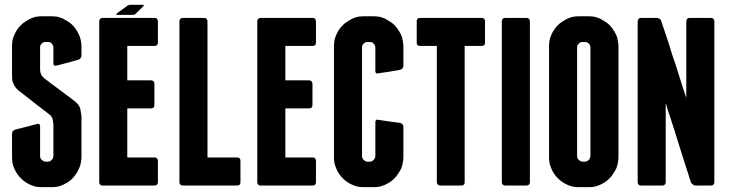

<svg xmlns="http://www.w3.org/2000/svg" viewBox="-20 -775 3049 802"><path d="M194.3 -707Q194.3 -707 174.8 -707Q156.2 -707 156.2 -707Q156.2 -707 156.2 -707Q156.2 -707 156.2 -707Q143.6 -707 130.9 -705.1Q118.2 -702.1 107.4 -697.3Q95.7 -691.4 85.9 -684.6Q75.2 -678.7 67.4 -669.9Q58.6 -662.1 51.8 -651.4Q44.9 -641.6 40 -629.9Q35.2 -619.1 32.2 -606.4Q30.3 -593.8 30.3 -581.1Q30.3 -581.1 30.3 -565.4Q30.3 -549.8 30.3 -530.3Q30.3 -505.9 30.3 -483.4Q30.3 -460.9 30.3 -460.9Q30.3 -460.9 30.3 -460.9Q30.3 -460.9 30.3 -460.9Q30.3 -450.2 31.2 -440.4Q33.2 -430.7 37.1 -423.8Q40 -417 44.9 -410.2Q50.8 -402.3 57.6 -396.5Q57.6 -396.5 82 -377.9Q105.5 -359.4 131.8 -338.9Q153.3 -322.3 169.9 -309.6Q186.5 -296.9 186.5 -296.9Q186.5 -296.9 186.5 -296.9Q186.5 -296.9 186.5 -296.9Q191.4 -293 194.3 -289.1Q197.3 -284.2 199.2 -279.3Q200.2 -273.4 201.2 -268.6Q202.1 -262.7 203.1 -255.9Q203.1 -255.9 203.1 -239.3Q203.1 -222.7 203.1 -200.2Q203.1 -172.9 203.1 -148.4Q203.1 -124 203.1 -124Q203.1 -124 203.1 -124Q203.1 -124 203.1 -124Q203.1 -119.1 201.2 -115.2Q200.2 -110.4 196.3 -107.4Q192.4 -103.5 188.5 -101.6Q184.6 -99.6 178.7 -99.6Q178.7 -99.6 174.8 -99.6Q170.9 -99.6 170.9 -99.6Q170.9 -99.6 170.9 -99.6Q170.9 -99.6 170.9 -99.6Q166 -99.6 162.1 -101.6Q158.2 -103.5 154.3 -107.4Q150.4 -110.4 148.4 -115.2Q147.5 -119.1 147.5 -124Q147.5 -124 147.5 -139.6Q147.5 -156.2 147.5 -176.8Q147.5 -201.2 147.5 -224.6Q147.5 -247.1 147.5 -247.1Q147.5 -247.1 147.5 -247.1Q147.5 -247.1 147.5 -247.1Q147.5 -253.9 143.6 -256.8Q140.6 -258.8 133.8 -256.8Q133.8 -256.8 88.9 -245.1Q43 -233.4 43 -233.4Q43 -233.4 43 -233.4Q43 -233.4 43 -233.4Q36.1 -230.5 33.2 -226.6Q30.3 -221.7 30.3 -214.8Q30.3 -214.8 30.3 -167Q30.3 -119.1 30.3 -119.1Q30.3 -119.1 30.3 -119.1Q30.3 -119.1 30.3 -119.1Q30.3 -106.4 32.2 -93.8Q35.2 -81.1 40 -70.3Q44.9 -58.6 51.8 -48.8Q58.6 -38.1 67.4 -30.3Q75.2 -21.5 85.9 -14.6Q95.7 -7.8 107.4 -2.9Q118.2 2 130.9 4.9Q143.6 6.8 156.2 6.8Q156.2 6.8 174.8 6.8Q194.3 6.8 194.3 6.8Q194.3 6.8 194.3 6.8Q194.3 6.8 194.3 6.8Q207 6.8 219.7 4.9Q231.4 2 243.2 -2.9Q253.9 -7.8 264.6 -14.6Q274.4 -21.5 283.2 -30.3Q291 -38.1 297.9 -48.8Q304.7 -58.6 309.6 -70.3Q315.4 -81.1 317.4 -93.8Q320.3 -106.4 320.3 -119.1Q320.3 -119.1 320.3 -140.6Q320.3 -163.1 320.3 -192.4Q320.3 -226.6 320.3 -258.8Q320.3 -291 320.3 -291Q320.3 -291 320.3 -291Q320.3 -291 320.3 -291Q319.3 -299.8 317.4 -308.6Q316.4 -316.4 314.5 -324.2Q311.5 -331.1 306.6 -337.9Q300.8 -345.7 293 -351.6Q293 -351.6 276.4 -364.3Q259.8 -377 237.3 -393.6Q210.9 -413.1 186.5 -431.6Q162.1 -450.2 162.1 -450.2Q162.1 -450.2 162.1 -450.2Q162.1 -450.2 162.1 -450.2Q158.2 -454.1 155.3 -458Q152.3 -461.9 151.4 -465.8Q149.4 -469.7 148.4 -474.6Q147.5 -479.5 147.5 -485.4Q147.5 -485.4 147.5 -530.3Q147.5 -576.2 147.5 -576.2Q147.5 -576.2 147.5 -576.2Q147.5 -576.2 147.5 -576.2Q147.5 -581.1 148.4 -585Q150.4 -588.9 154.3 -592.8Q158.2 -596.7 162.1 -598.6Q166 -599.6 170.9 -599.6Q170.9 -599.6 174.8 -599.6Q178.7 -599.6 178.7 -599.6Q178.7 -599.6 178.7 -599.6Q178.7 -599.6 178.7 -599.6Q184.6 -599.6 188.5 -598.6Q192.4 -596.7 196.3 -592.8Q200.2 -588.9 201.2 -585Q203.1 -581.1 203.1 -576.2Q203.1 -576.2 203.1 -543.9Q203.1 -510.7 203.1 -510.7Q203.1 -510.7 203.1 -510.7Q203.1 -510.7 203.1 -510.7Q203.1 -503.9 206.1 -502Q209 -499 215.8 -501Q215.8 -501 261.7 -512.7Q306.6 -525.4 306.6 -525.4Q306.6 -525.4 306.6 -525.4Q306.6 -525.4 306.6 -525.4Q313.5 -527.3 316.4 -532.2Q320.3 -536.1 320.3 -543Q320.3 -543 320.3 -561.5Q320.3 -581.1 320.3 -581.1Q320.3 -581.1 320.3 -581.1Q320.3 -581.1 320.3 -581.1Q320.3 -593.8 317.4 -606.4Q315.4 -619.1 309.6 -629.9Q304.7 -641.6 297.9 -651.4Q291 -662.1 283.2 -669.9Q274.4 -678.7 264.6 -684.6Q253.9 -691.4 243.2 -697.3Q231.4 -702.1 219.7 -705.1Q207 -707 194.3 -707Q194.3 -707 194.3 -707Q194.3 -707 194.3 -707Z M626 -117.2Q626 -117.2 611.3 -117.2Q596.7 -117.2 577.1 -117.2Q553.7 -117.2 533.2 -117.2Q511.7 -117.2 511.7 -117.2Q511.7 -117.2 511.7 -155.3Q511.7 -193.4 511.7 -234.4Q511.7 -269.5 511.7 -295.9Q511.7 -322.3 511.7 -322.3Q511.7 -322.3 524.4 -322.3Q537.1 -322.3 553.7 -322.3Q574.2 -322.3 592.8 -322.3Q610.4 -322.3 610.4 -322.3Q610.4 -322.3 610.4 -322.3Q610.4 -322.3 610.4 -322.3Q617.2 -322.3 621.1 -325.2Q625 -329.1 625 -335.9Q625 -335.9 625 -380.9Q625 -424.8 625 -424.8Q625 -424.8 625 -424.8Q625 -424.8 625 -424.8Q625 -431.6 621.1 -435.5Q617.2 -439.5 610.4 -439.5Q610.4 -439.5 592.8 -439.5Q574.2 -439.5 553.7 -439.5Q537.1 -439.5 524.4 -439.5Q511.7 -439.5 511.7 -439.5Q511.7 -439.5 511.7 -458Q511.7 -476.6 511.7 -500Q511.7 -530.3 511.7 -556.6Q511.7 -583 511.7 -583Q511.7 -583 533.2 -583Q553.7 -583 577.1 -583Q596.7 -583 611.3 -583Q626 -583 626 -583Q626 -583 626 -583Q626 -583 626 -583Q632.8 -583 635.7 -586.9Q639.6 -589.8 639.6 -596.7Q639.6 -596.7 639.6 -641.6Q639.6 -685.5 639.6 -685.5Q639.6 -685.5 639.6 -685.5Q639.6 -685.5 639.6 -685.5Q639.6 -692.4 635.7 -696.3Q632.8 -700.2 626 -700.2Q626 -700.2 597.7 -700.2Q569.3 -700.2 533.2 -700.2Q488.3 -700.2 448.2 -700.2Q408.2 -700.2 408.2 -700.2Q408.2 -700.2 408.2 -700.2Q408.2 -700.2 408.2 -700.2Q402.3 -700.2 398.4 -696.3Q394.5 -692.4 394.5 -685.5Q394.5 -685.5 394.5 -647.5Q394.5 -608.4 394.5 -546.9Q394.5 -514.6 394.5 -476.6Q394.5 -439.5 394.5 -400.4Q394.5 -352.5 394.5 -303.7Q394.5 -254.9 394.5 -210Q394.5 -127.9 394.5 -70.3Q394.5 -13.7 394.5 -13.7Q394.5 -13.7 394.5 -13.7Q394.5 -13.7 394.5 -13.7Q394.5 -6.8 398.4 -3.9Q402.3 0 408.2 0Q408.2 0 436.5 0Q464.8 0 501 0Q545.9 0 585.9 0Q626 0 626 0Q626 0 626 0Q626 0 626 0Q632.8 0 635.7 -3.9Q639.6 -6.8 639.6 -13.7Q639.6 -13.7 639.6 -58.6Q639.6 -102.5 639.6 -102.5Q639.6 -102.5 639.6 -102.5Q639.6 -102.5 639.6 -102.5Q639.6 -109.4 635.7 -113.3Q632.8 -117.2 626 -117.2Q626 -117.2 626 -117.2Q626 -117.2 626 -117.2ZM514.6 -752.9Q517.6 -753.9 523.4 -754.9Q541 -754.9 577.1 -754.9Q578.1 -753.9 582 -752Q569.3 -739.3 544.9 -715.8Q542 -714.8 538.1 -712.9Q514.6 -712.9 468.8 -712.9Q467.8 -713.9 463.9 -715.8Q481.4 -728.5 514.6 -752.9Z M970.7 -117.2Q970.7 -117.2 955.1 -117.2Q938.5 -117.2 918 -117.2Q892.6 -117.2 869.1 -117.2Q846.7 -117.2 846.7 -117.2Q846.7 -117.2 846.7 -190.4Q846.7 -264.6 846.7 -359.4Q846.7 -399.4 846.7 -440.4Q846.7 -482.4 846.7 -520.5Q846.7 -589.8 846.7 -637.7Q846.7 -685.5 846.7 -685.5Q846.7 -685.5 846.7 -685.5Q846.7 -685.5 846.7 -685.5Q846.7 -692.4 842.8 -696.3Q839.8 -700.2 833 -700.2Q833 -700.2 788.1 -700.2Q744.1 -700.2 744.1 -700.2Q744.1 -700.2 744.1 -700.2Q744.1 -700.2 744.1 -700.2Q737.3 -700.2 733.4 -696.3Q729.5 -692.4 729.5 -685.5Q729.5 -685.5 729.5 -647.5Q729.5 -608.4 729.5 -546.9Q729.5 -514.6 729.5 -476.6Q729.5 -439.5 729.5 -400.4Q729.5 -352.5 729.5 -303.7Q729.5 -254.9 729.5 -210Q729.5 -127.9 729.5 -70.3Q729.5 -13.7 729.5 -13.7Q729.5 -13.7 729.5 -13.7Q729.5 -13.7 729.5 -13.7Q729.5 -6.8 733.4 -3.9Q737.3 0 744.1 0Q744.1 0 788.1 0Q833 0 833 0Q833 0 833 0Q834 0 834 0Q834 0 835 0Q835.9 0 835.9 0Q835.9 0 853.5 0Q871.1 0 893.6 0Q920.9 0 945.3 0Q970.7 0 970.7 0Q970.7 0 970.7 0Q970.7 0 970.7 0Q977.5 0 981.4 -3.9Q984.4 -6.8 984.4 -13.7Q984.4 -13.7 984.4 -58.6Q984.4 -102.5 984.4 -102.5Q984.4 -102.5 984.4 -102.5Q984.4 -102.5 984.4 -102.5Q984.4 -109.4 981.4 -113.3Q977.5 -117.2 970.7 -117.2Q970.7 -117.2 970.7 -117.2Q970.7 -117.2 970.7 -117.2Z M1286.1 -117.2Q1286.1 -117.2 1271.5 -117.2Q1256.8 -117.2 1237.3 -117.2Q1213.9 -117.2 1193.4 -117.2Q1171.9 -117.2 1171.9 -117.2Q1171.9 -117.2 1171.9 -155.3Q1171.9 -193.4 1171.9 -234.4Q1171.9 -269.5 1171.9 -295.9Q1171.9 -322.3 1171.9 -322.3Q1171.9 -322.3 1184.6 -322.3Q1197.3 -322.3 1213.9 -322.3Q1234.4 -322.3 1252.9 -322.3Q1270.5 -322.3 1270.5 -322.3Q1270.5 -322.3 1270.5 -322.3Q1270.5 -322.3 1270.5 -322.3Q1277.3 -322.3 1281.2 -325.2Q1285.2 -329.1 1285.2 -335.9Q1285.2 -335.9 1285.2 -380.9Q1285.2 -424.8 1285.2 -424.8Q1285.2 -424.8 1285.2 -424.8Q1285.2 -424.8 1285.2 -424.8Q1285.2 -431.6 1281.2 -435.5Q1277.3 -439.5 1270.5 -439.5Q1270.5 -439.5 1252.9 -439.5Q1234.4 -439.5 1213.9 -439.5Q1197.3 -439.5 1184.6 -439.5Q1171.9 -439.5 1171.9 -439.5Q1171.9 -439.5 1171.9 -458Q1171.9 -476.6 1171.9 -500Q1171.9 -530.3 1171.9 -556.6Q1171.9 -583 1171.9 -583Q1171.9 -583 1193.4 -583Q1213.9 -583 1237.3 -583Q1256.8 -583 1271.5 -583Q1286.1 -583 1286.1 -583Q1286.1 -583 1286.1 -583Q1286.1 -583 1286.1 -583Q1293 -583 1295.9 -586.9Q1299.8 -589.8 1299.8 -596.7Q1299.8 -596.7 1299.8 -641.6Q1299.8 -685.5 1299.8 -685.5Q1299.8 -685.5 1299.8 -685.5Q1299.8 -685.5 1299.8 -685.5Q1299.8 -692.4 1295.9 -696.3Q1293 -700.2 1286.1 -700.2Q1286.1 -700.2 1257.8 -700.2Q1229.5 -700.2 1193.4 -700.2Q1148.4 -700.2 1108.4 -700.2Q1068.4 -700.2 1068.4 -700.2Q1068.4 -700.2 1068.4 -700.2Q1068.4 -700.2 1068.4 -700.2Q1062.5 -700.2 1058.6 -696.3Q1054.7 -692.4 1054.7 -685.5Q1054.7 -685.5 1054.7 -647.5Q1054.7 -608.4 1054.7 -546.9Q1054.7 -514.6 1054.7 -476.6Q1054.7 -439.5 1054.7 -400.4Q1054.7 -352.5 1054.7 -303.7Q1054.7 -254.9 1054.7 -210Q1054.7 -127.9 1054.7 -70.3Q1054.7 -13.7 1054.7 -13.7Q1054.7 -13.7 1054.7 -13.7Q1054.7 -13.7 1054.7 -13.7Q1054.7 -6.8 1058.6 -3.9Q1062.5 0 1068.4 0Q1068.4 0 1096.7 0Q1125 0 1161.1 0Q1206.1 0 1246.1 0Q1286.1 0 1286.1 0Q1286.1 0 1286.1 0Q1286.1 0 1286.1 0Q1293 0 1295.9 -3.9Q1299.8 -6.8 1299.8 -13.7Q1299.8 -13.7 1299.8 -58.6Q1299.8 -102.5 1299.8 -102.5Q1299.8 -102.5 1299.8 -102.5Q1299.8 -102.5 1299.8 -102.5Q1299.8 -109.4 1295.9 -113.3Q1293 -117.2 1286.1 -117.2Q1286.1 -117.2 1286.1 -117.2Q1286.1 -117.2 1286.1 -117.2Z M1539.1 -707Q1539.1 -707 1519.5 -707Q1501 -707 1501 -707Q1501 -707 1501 -707Q1501 -707 1501 -707Q1488.3 -707 1475.6 -705.1Q1462.9 -702.1 1452.1 -697.3Q1440.4 -691.4 1430.7 -684.6Q1419.9 -678.7 1412.1 -669.9Q1403.3 -662.1 1396.5 -651.4Q1389.6 -641.6 1384.8 -629.9Q1379.9 -619.1 1377 -606.4Q1375 -593.8 1375 -581.1Q1375 -581.1 1375 -521.5Q1375 -461.9 1375 -384.8Q1375 -323.2 1375 -262.7Q1375 -202.1 1375 -164.1Q1375 -143.6 1375 -130.9Q1375 -119.1 1375 -119.1Q1375 -119.1 1375 -119.1Q1375 -119.1 1375 -119.1Q1375 -106.4 1377 -93.8Q1379.9 -81.1 1384.8 -70.3Q1389.6 -58.6 1396.5 -48.8Q1403.3 -38.1 1412.1 -30.3Q1419.9 -21.5 1430.7 -14.6Q1440.4 -7.8 1452.1 -2.9Q1462.9 2 1475.6 4.9Q1488.3 6.8 1501 6.8Q1501 6.8 1519.5 6.8Q1539.1 6.8 1539.1 6.8Q1539.1 6.8 1539.1 6.8Q1539.1 6.8 1539.1 6.8Q1551.8 6.8 1564.5 4.9Q1576.2 2 1587.9 -2.9Q1598.6 -7.8 1609.4 -14.6Q1619.1 -21.5 1627.9 -30.3Q1635.7 -38.1 1642.6 -48.8Q1649.4 -58.6 1655.3 -70.3Q1660.2 -81.1 1662.1 -93.8Q1665 -106.4 1665 -119.1Q1665 -119.1 1665 -134.8Q1665 -151.4 1665 -171.9Q1665 -198.2 1665 -220.7Q1665 -244.1 1665 -244.1Q1665 -244.1 1665 -244.1Q1665 -244.1 1665 -244.1Q1665 -251 1662.1 -254.9Q1658.2 -259.8 1651.4 -261.7Q1651.4 -261.7 1606.4 -267.6Q1560.5 -274.4 1560.5 -274.4Q1560.5 -274.4 1560.5 -274.4Q1560.5 -274.4 1560.5 -274.4Q1553.7 -276.4 1550.8 -273.4Q1547.9 -270.5 1547.9 -263.7Q1547.9 -263.7 1547.9 -238.3Q1547.9 -212.9 1547.9 -183.6Q1547.9 -160.2 1547.9 -142.6Q1547.9 -124 1547.9 -124Q1547.9 -124 1547.9 -124Q1547.9 -124 1547.9 -124Q1547.9 -119.1 1545.9 -115.2Q1544.9 -110.4 1541 -107.4Q1537.1 -103.5 1533.2 -101.6Q1529.3 -99.6 1523.4 -99.6Q1523.4 -99.6 1519.5 -99.6Q1515.6 -99.6 1515.6 -99.6Q1515.6 -99.6 1515.6 -99.6Q1515.6 -99.6 1515.6 -99.6Q1510.7 -99.6 1506.8 -101.6Q1502.9 -103.5 1499 -107.4Q1495.1 -110.4 1493.2 -115.2Q1492.2 -119.1 1492.2 -124Q1492.2 -124 1492.2 -182.6Q1492.2 -240.2 1492.2 -316.4Q1492.2 -348.6 1492.2 -380.9Q1492.2 -414.1 1492.2 -443.4Q1492.2 -500 1492.2 -538.1Q1492.2 -576.2 1492.2 -576.2Q1492.2 -576.2 1492.2 -576.2Q1492.2 -576.2 1492.2 -576.2Q1492.2 -581.1 1493.2 -585Q1495.1 -588.9 1499 -592.8Q1502.9 -596.7 1506.8 -598.6Q1510.7 -599.6 1515.6 -599.6Q1515.6 -599.6 1519.5 -599.6Q1523.4 -599.6 1523.4 -599.6Q1523.4 -599.6 1523.4 -599.6Q1523.4 -599.6 1523.4 -599.6Q1529.3 -599.6 1533.2 -598.6Q1537.1 -596.7 1541 -592.8Q1544.9 -588.9 1545.9 -585Q1547.9 -581.1 1547.9 -576.2Q1547.9 -576.2 1547.9 -527.3Q1547.9 -478.5 1547.9 -478.5Q1547.9 -478.5 1547.9 -478.5Q1547.9 -478.5 1547.9 -478.5Q1547.9 -472.7 1550.8 -469.7Q1553.7 -466.8 1560.5 -468.8Q1560.5 -468.8 1606.4 -475.6Q1651.4 -483.4 1651.4 -483.4Q1651.4 -483.4 1651.4 -483.4Q1651.4 -483.4 1651.4 -483.4Q1658.2 -485.4 1662.1 -490.2Q1665 -494.1 1665 -501Q1665 -501 1665 -541Q1665 -581.1 1665 -581.1Q1665 -581.1 1665 -581.1Q1665 -581.1 1665 -581.1Q1665 -593.8 1662.1 -606.4Q1660.2 -619.1 1655.3 -629.9Q1649.4 -641.6 1642.6 -651.4Q1635.7 -662.1 1627.9 -669.9Q1619.1 -678.7 1609.4 -684.6Q1598.6 -691.4 1587.9 -697.3Q1576.2 -702.1 1564.5 -705.1Q1551.8 -707 1539.1 -707Q1539.1 -707 1539.1 -707Q1539.1 -707 1539.1 -707Z M1992.2 -700.2Q1992.2 -700.2 1959 -700.2Q1925.8 -700.2 1882.8 -700.2Q1830.1 -700.2 1782.2 -700.2Q1734.4 -700.2 1734.4 -700.2Q1734.4 -700.2 1734.4 -700.2Q1734.4 -700.2 1734.4 -700.2Q1727.5 -700.2 1723.6 -696.3Q1720.7 -692.4 1720.7 -685.5Q1720.7 -685.5 1720.7 -641.6Q1720.7 -596.7 1720.7 -596.7Q1720.7 -596.7 1720.7 -596.7Q1720.7 -596.7 1720.7 -596.7Q1720.7 -589.8 1723.6 -586.9Q1727.5 -583 1734.4 -583Q1734.4 -583 1769.5 -583Q1804.7 -583 1804.7 -583Q1804.7 -583 1804.7 -509.8Q1804.7 -436.5 1804.7 -340.8Q1804.7 -300.8 1804.7 -259.8Q1804.7 -218.8 1804.7 -180.7Q1804.7 -110.4 1804.7 -62.5Q1804.7 -13.7 1804.7 -13.7Q1804.7 -13.7 1804.7 -13.7Q1804.7 -13.7 1804.7 -13.7Q1804.7 -10.7 1805.7 -8.8Q1806.6 -5.9 1809.6 -3.9Q1811.5 -2 1813.5 -1Q1816.4 0 1818.4 0Q1818.4 0 1863.3 0Q1907.2 0 1907.2 0Q1907.2 0 1907.2 0Q1907.2 0 1907.2 0Q1914.1 0 1918 -3.9Q1920.9 -6.8 1920.9 -13.7Q1920.9 -13.7 1920.9 -87.9Q1920.9 -161.1 1920.9 -255.9Q1920.9 -296.9 1920.9 -337.9Q1920.9 -378.9 1920.9 -417Q1920.9 -486.3 1920.9 -535.2Q1920.9 -583 1920.9 -583Q1920.9 -583 1957 -583Q1992.2 -583 1992.2 -583Q1992.2 -583 1992.2 -583Q1992.2 -583 1992.2 -583Q1999 -583 2002.9 -586.9Q2005.9 -589.8 2005.9 -596.7Q2005.9 -596.7 2005.9 -641.6Q2005.9 -685.5 2005.9 -685.5Q2005.9 -685.5 2005.9 -685.5Q2005.9 -685.5 2005.9 -685.5Q2005.9 -692.4 2002.9 -696.3Q1999 -700.2 1992.2 -700.2Q1992.2 -700.2 1992.2 -700.2Q1992.2 -700.2 1992.2 -700.2Z M2193.4 -685.5Q2193.4 -685.5 2193.4 -685.5Q2193.4 -685.5 2193.4 -685.5Q2193.4 -692.4 2189.5 -696.3Q2185.5 -700.2 2179.7 -700.2Q2179.7 -700.2 2134.8 -700.2Q2089.8 -700.2 2089.8 -700.2Q2089.8 -700.2 2089.8 -700.2Q2089.8 -700.2 2089.8 -700.2Q2084 -700.2 2080.1 -696.3Q2076.2 -692.4 2076.2 -685.5Q2076.2 -685.5 2076.2 -647.5Q2076.2 -608.4 2076.2 -546.9Q2076.2 -514.6 2076.2 -476.6Q2076.2 -439.5 2076.2 -400.4Q2076.2 -352.5 2076.2 -303.7Q2076.2 -254.9 2076.2 -210Q2076.2 -127.9 2076.2 -70.3Q2076.2 -13.7 2076.2 -13.7Q2076.2 -13.7 2076.2 -13.7Q2076.2 -13.7 2076.2 -13.7Q2076.2 -6.8 2080.1 -3.9Q2084 0 2089.8 0Q2089.8 0 2134.8 0Q2179.7 0 2179.7 0Q2179.7 0 2179.7 0Q2179.7 0 2179.7 0Q2185.5 0 2189.5 -3.9Q2193.4 -6.8 2193.4 -13.7Q2193.4 -13.7 2193.4 -52.7Q2193.4 -91.8 2193.4 -153.3Q2193.4 -185.5 2193.4 -222.7Q2193.4 -260.7 2193.4 -299.8Q2193.4 -347.7 2193.4 -396.5Q2193.4 -445.3 2193.4 -490.2Q2193.4 -572.3 2193.4 -628.9Q2193.4 -685.5 2193.4 -685.5Z M2563.5 -581.1Q2563.5 -581.1 2563.5 -581.1Q2563.5 -581.1 2563.5 -581.1Q2563.5 -593.8 2560.5 -606.4Q2558.6 -619.1 2553.7 -629.9Q2547.9 -641.6 2541 -651.4Q2534.2 -662.1 2526.4 -669.9Q2517.6 -678.7 2507.8 -684.6Q2497.1 -691.4 2486.3 -697.3Q2474.6 -702.1 2462.9 -705.1Q2450.2 -707 2437.5 -707Q2437.5 -707 2418 -707Q2399.4 -707 2399.4 -707Q2399.4 -707 2399.4 -707Q2399.4 -707 2399.4 -707Q2386.7 -707 2374 -705.1Q2361.3 -702.1 2350.6 -697.3Q2338.9 -691.4 2329.1 -684.6Q2318.4 -678.7 2310.5 -669.9Q2301.8 -662.1 2294.9 -651.4Q2288.1 -641.6 2283.2 -629.9Q2278.3 -619.1 2275.4 -606.4Q2273.4 -593.8 2273.4 -581.1Q2273.4 -581.1 2273.4 -521.5Q2273.4 -461.9 2273.4 -384.8Q2273.4 -323.2 2273.4 -262.7Q2273.4 -202.1 2273.4 -164.1Q2273.4 -143.6 2273.4 -130.9Q2273.4 -119.1 2273.4 -119.1Q2273.4 -119.1 2273.4 -119.1Q2273.4 -119.1 2273.4 -119.1Q2273.4 -106.4 2275.4 -93.8Q2278.3 -81.1 2283.2 -70.3Q2288.1 -58.6 2294.9 -48.8Q2301.8 -38.1 2310.5 -30.3Q2318.4 -21.5 2329.1 -14.6Q2338.9 -7.8 2350.6 -2.9Q2361.3 2 2374 4.9Q2386.7 6.8 2399.4 6.8Q2399.4 6.8 2418 6.8Q2437.5 6.8 2437.5 6.8Q2437.5 6.8 2437.5 6.8Q2437.5 6.8 2437.5 6.8Q2450.2 6.8 2462.9 4.9Q2474.6 2 2486.3 -2.9Q2497.1 -7.8 2507.8 -14.6Q2517.6 -21.5 2526.4 -30.3Q2534.2 -38.1 2541 -48.8Q2547.9 -58.6 2553.7 -70.3Q2558.6 -81.1 2560.5 -93.8Q2563.5 -106.4 2563.5 -119.1Q2563.5 -119.1 2563.5 -178.7Q2563.5 -238.3 2563.5 -315.4Q2563.5 -348.6 2563.5 -381.8Q2563.5 -416 2563.5 -446.3Q2563.5 -502.9 2563.5 -542Q2563.5 -581.1 2563.5 -581.1ZM2446.3 -124Q2446.3 -124 2446.3 -124Q2446.3 -124 2446.3 -124Q2446.3 -119.1 2444.3 -115.2Q2443.4 -110.4 2439.5 -107.4Q2435.5 -103.5 2431.6 -101.6Q2427.7 -99.6 2421.9 -99.6Q2421.9 -99.6 2418 -99.6Q2414.1 -99.6 2414.1 -99.6Q2414.1 -99.6 2414.1 -99.6Q2414.1 -99.6 2414.1 -99.6Q2409.2 -99.6 2405.3 -101.6Q2401.4 -103.5 2397.5 -107.4Q2393.6 -110.4 2391.6 -115.2Q2390.6 -119.1 2390.6 -124Q2390.6 -124 2390.6 -182.6Q2390.6 -240.2 2390.6 -316.4Q2390.6 -348.6 2390.6 -380.9Q2390.6 -414.1 2390.6 -443.4Q2390.6 -500 2390.6 -538.1Q2390.6 -576.2 2390.6 -576.2Q2390.6 -576.2 2390.6 -576.2Q2390.6 -576.2 2390.6 -576.2Q2390.6 -581.1 2391.6 -585Q2393.6 -588.9 2397.5 -592.8Q2401.4 -596.7 2405.3 -598.6Q2409.2 -599.6 2414.1 -599.6Q2414.1 -599.6 2418 -599.6Q2421.9 -599.6 2421.9 -599.6Q2421.9 -599.6 2421.9 -599.6Q2421.9 -599.6 2421.9 -599.6Q2427.7 -599.6 2431.6 -598.6Q2435.5 -596.7 2439.5 -592.8Q2443.4 -588.9 2444.3 -585Q2446.3 -581.1 2446.3 -576.2Q2446.3 -576.2 2446.3 -517.6Q2446.3 -460 2446.3 -383.8Q2446.3 -351.6 2446.3 -318.4Q2446.3 -286.1 2446.3 -255.9Q2446.3 -200.2 2446.3 -162.1Q2446.3 -124 2446.3 -124Z M2949.2 -700.2Q2949.2 -700.2 2905.3 -700.2Q2860.4 -700.2 2860.4 -700.2Q2860.4 -700.2 2860.4 -700.2Q2860.4 -700.2 2860.4 -700.2Q2853.5 -700.2 2850.6 -696.3Q2846.7 -692.4 2846.7 -685.5Q2846.7 -685.5 2846.7 -627Q2846.7 -567.4 2846.7 -502Q2846.7 -449.2 2846.7 -407.2Q2846.7 -366.2 2846.7 -366.2Q2846.7 -366.2 2833 -407.2Q2819.3 -449.2 2802.7 -502.9Q2794.9 -525.4 2787.1 -548.8Q2779.3 -572.3 2773.4 -593.8Q2759.8 -632.8 2751 -660.2Q2742.2 -686.5 2742.2 -686.5Q2742.2 -686.5 2742.2 -686.5Q2742.2 -686.5 2742.2 -686.5Q2742.2 -689.5 2740.2 -691.4Q2738.3 -693.4 2735.4 -696.3Q2732.4 -698.2 2729.5 -699.2Q2726.6 -700.2 2723.6 -700.2Q2723.6 -700.2 2690.4 -700.2Q2657.2 -700.2 2657.2 -700.2Q2657.2 -700.2 2657.2 -700.2Q2657.2 -700.2 2657.2 -700.2Q2651.4 -700.2 2647.5 -696.3Q2643.6 -692.4 2643.6 -685.5Q2643.6 -685.5 2643.6 -647.5Q2643.6 -608.4 2643.6 -546.9Q2643.6 -514.6 2643.6 -476.6Q2643.6 -439.5 2643.6 -400.4Q2643.6 -352.5 2643.6 -303.7Q2643.6 -254.9 2643.6 -210Q2643.6 -127.9 2643.6 -70.3Q2643.6 -13.7 2643.6 -13.7Q2643.6 -13.7 2643.6 -13.7Q2643.6 -13.7 2643.6 -13.7Q2643.6 -6.8 2647.5 -3.9Q2651.4 0 2657.2 0Q2657.2 0 2702.1 0Q2747.1 0 2747.1 0Q2747.1 0 2747.1 0Q2747.1 0 2747.1 0Q2752.9 0 2756.8 -3.9Q2760.7 -6.8 2760.7 -13.7Q2760.7 -13.7 2760.7 -56.6Q2760.7 -98.6 2760.7 -154.3Q2760.7 -198.2 2760.7 -241.2Q2760.7 -284.2 2760.7 -311.5Q2760.7 -327.1 2760.7 -335Q2760.7 -343.8 2760.7 -343.8Q2760.7 -343.8 2763.7 -335Q2766.6 -327.1 2770.5 -311.5Q2780.3 -284.2 2793.9 -241.2Q2807.6 -197.3 2821.3 -153.3Q2838.9 -98.6 2852.5 -55.7Q2866.2 -12.7 2866.2 -12.7Q2866.2 -12.7 2866.2 -12.7Q2866.2 -12.7 2866.2 -12.7Q2867.2 -10.7 2869.1 -8.8Q2872.1 -5.9 2875 -3.9Q2877 -2 2879.9 -1Q2882.8 0 2885.7 0Q2885.7 0 2918 0Q2949.2 0 2949.2 0Q2949.2 0 2949.2 0Q2949.2 0 2949.2 0Q2956.1 0 2960 -3.9Q2963.9 -6.8 2963.9 -13.7Q2963.9 -13.7 2963.9 -52.7Q2963.9 -91.8 2963.9 -153.3Q2963.9 -185.5 2963.9 -222.7Q2963.9 -260.7 2963.9 -299.8Q2963.9 -347.7 2963.9 -396.5Q2963.9 -445.3 2963.9 -490.2Q2963.9 -572.3 2963.9 -628.9Q2963.9 -685.5 2963.9 -685.5Q2963.9 -685.5 2963.9 -685.5Q2963.9 -685.5 2963.9 -685.5Q2963.9 -692.4 2960 -696.3Q2956.1 -700.2 2949.2 -700.2Q2949.2 -700.2 2949.2 -700.2Q2949.2 -700.2 2949.2 -700.2Z"/></svg>

Font: Franchise Goodkids
Style: Regular
Weight: 500
Designer: ""
Version: ""